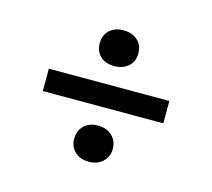

<svg xmlns="http://www.w3.org/2000/svg" viewBox="-64 -499 568 514"><g transform="rotate(15 220.0 -242.0)"><path d="M53 -211V-273H387V-211ZM274 -109Q274 -88 259 -74Q244 -60 220 -60Q196 -60 181.5 -74Q167 -88 167 -109Q167 -132 181.5 -146Q196 -160 220 -160Q244 -160 259 -146Q274 -132 274 -109ZM274 -374Q274 -352 259 -338.5Q244 -325 220 -325Q196 -325 181.5 -338.5Q167 -352 167 -374Q167 -397 181.5 -410.5Q196 -424 220 -424Q244 -424 259 -410.5Q274 -397 274 -374Z"/></g></svg>

Font: Rasa Medium
Style: Regular
Weight: 500
Designer: Anna Giedrys (Yrsa+Rasa design), David Brezina (Yrsa art-direction, Rasa art-direction, design)
Foundry: Rosetta Type Foundry
Version: Version 2.004